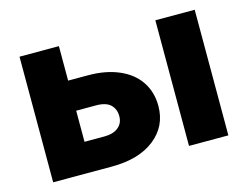

<svg xmlns="http://www.w3.org/2000/svg" viewBox="-78 -654 1010 780"><g transform="rotate(-15 426.5 -264.0)"><path d="M222.7 -383.3H307.1Q380.4 -383.3 436 -359.4Q491.7 -335.4 521 -291.5Q550.3 -247.6 550.3 -189.5Q550.3 -104 484.1 -52Q418 0 303.7 0H57.1V-528.3H222.7ZM793.9 0H628.4V-528.3H793.9ZM222.7 -256.8V-126H306.2Q343.8 -126 365 -143.3Q386.2 -160.6 386.2 -190.4Q386.2 -219.7 367.2 -238.3Q348.1 -256.8 306.2 -256.8Z"/></g></svg>

Font: Roboto
Style: Regular
Weight: 900
Designer: Google
Version: Version 2.001171; 2014